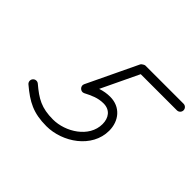

<svg xmlns="http://www.w3.org/2000/svg" viewBox="-129 -780 1022 1022"><g transform="rotate(45 382.5 -268.5)"><path d="M740.3 -569C740.3 -569 740.3 -569 740.3 -569C644.3 -569 548.3 -569 452.3 -569C449.7 -569 444.6 -566.6 439.9 -563.6C435.2 -560.6 430.8 -557.1 429.7 -554.8C384.1 -459.1 338.4 -363.4 292.7 -267.8C287.9 -257.6 291.3 -246.8 298.5 -239.8C305.6 -232.8 316.5 -229.6 326.6 -234.7C363.5 -253.4 395.3 -269.2 438.4 -269.2C487.3 -269.2 512.4 -233.9 512.4 -187.5C512.4 -85.7 400.9 -18 308.5 -18C220.9 -18 178.4 -43.5 116.1 -96.1C105.5 -105 89.7 -103.7 80.8 -93.1C71.9 -82.6 73.3 -66.8 83.8 -57.9C83.8 -57.9 83.8 -57.9 83.8 -57.9C155.5 2.6 209.2 32 308.5 32C429 32 562.4 -57.5 562.4 -187.5C562.4 -261.5 515 -319.2 438.4 -319.2C387 -319.2 348.2 -301.7 304 -279.3C293.9 -274.2 299.9 -260.8 309.7 -251.3C319.5 -241.7 333 -236 337.8 -246.2C383.5 -341.9 429.2 -437.6 474.8 -533.2C476 -535.5 469 -532 462.5 -527.9C455.9 -523.7 449.7 -519 452.3 -519C548.3 -519 644.3 -519 740.3 -519C754.1 -519 765.3 -530.2 765.3 -544C765.3 -557.8 754.1 -569 740.3 -569Z"/></g></svg>

Font: FRB American Cursive Guidelines Arrows Semibold
Style: Italic
Weight: 600
Italic angle: -25°
Version: Version 2.0;Modular Font Editor K font №1